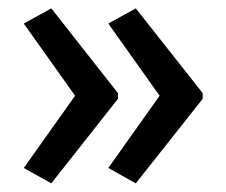

<svg xmlns="http://www.w3.org/2000/svg" viewBox="-20 -496 538 457"><path d="M462.4 -260.7 303.2 -59.6 237.8 -96.2 359.9 -268.1 237.8 -439.9 303.2 -476.1 462.4 -274.4ZM260.7 -260.7 102.1 -59.6 36.6 -96.2 158.7 -268.1 36.6 -439.9 102.1 -476.1 260.7 -274.4Z"/></svg>

Font: Open Sans SemiCondensed Medium
Style: Regular
Weight: 500
Width: 4
Designer: Monotype Design Team
Foundry: Monotype Imaging Inc.
Version: Version 3.000